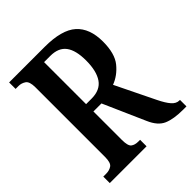

<svg xmlns="http://www.w3.org/2000/svg" viewBox="-198 -839 963 963"><g transform="rotate(-45 284.0 -357.0)"><path d="M24 0V-46H45Q67 -46 83.5 -57Q100 -68 100 -110V-603Q100 -645 82.5 -656.5Q65 -668 45 -668H24V-714H276Q397 -714 449.5 -667Q502 -620 502 -526Q502 -441 467 -398Q432 -355 384 -337L486 -128Q506 -87 524 -66.5Q542 -46 564 -46H568V0H545Q478 0 438.5 -17Q399 -34 375 -90L277 -312H220V-110Q220 -68 234 -57Q248 -46 272 -46H285V0ZM259 -364Q320 -364 347.5 -404Q375 -444 375 -519Q375 -591 348.5 -626.5Q322 -662 264 -662H220V-364Z"/></g></svg>

Font: Noto Serif ExtraCondensed SemiBold
Style: Regular
Weight: 600
Width: 2
Designer: Monotype Design Team
Foundry: Monotype Imaging Inc.
Version: Version 2.015; ttfautohint (v1.8.4.7-5d5b)